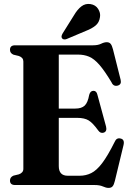

<svg xmlns="http://www.w3.org/2000/svg" viewBox="-20 -927 654 962"><path d="M30 -677.5Q30 -700 55.5 -700H446Q471 -700 486.5 -707.8Q502 -715.5 515 -715.5Q527.5 -715.5 534.2 -707.5Q541 -699.5 546 -680L584.5 -527Q590 -503.5 569.5 -498Q548 -492.5 538.5 -515Q504 -572.5 477.8 -602.5Q451.5 -632.5 426.5 -643Q401.5 -653.5 370.5 -653.5H274.5V-383H357Q388.5 -383 404.2 -397.8Q420 -412.5 427 -452Q432.5 -471.5 447.5 -472Q463.5 -472.5 468 -452.5L511.5 -292.5Q517 -268.5 500 -262.5Q483.5 -257 472 -273.5Q445 -311 424 -323.8Q403 -336.5 366.5 -336.5H274.5V-95Q274.5 -46.5 319.5 -46.5H379.5Q410.5 -46.5 437.2 -59.8Q464 -73 491.8 -109.5Q519.5 -146 554.5 -216Q563.5 -238 584 -233Q605.5 -228.5 599 -200.5L555.5 -20.5Q551 -1.5 544.2 6.5Q537.5 14.5 524 14.5Q511.5 14.5 495.5 7.2Q479.5 0 453.5 0H55.5Q30 0 30 -22.5Q30 -39.5 47.5 -47L74.5 -53.5Q97 -61.5 97 -81V-619Q97 -638.5 74.5 -646.5L47.5 -653Q30 -660.5 30 -677.5ZM351 -851Q368 -880 388 -895.2Q408 -910.5 433.5 -906.5Q459 -902.5 471.8 -882.2Q484.5 -862 481 -841.5Q477.5 -814.5 458.8 -799Q440 -783.5 411 -772.5L314 -731.5Q308 -729 301.2 -729.5Q294.5 -730 291 -735Q287 -740.5 288.5 -746.5Q290 -752.5 293.5 -759Z"/></svg>

Font: Fraunces 144pt S050
Style: Bold
Weight: 700
Version: Version 1.000; ttfautohint (v1.8.3)